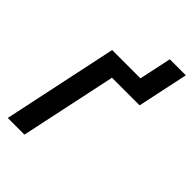

<svg xmlns="http://www.w3.org/2000/svg" viewBox="-210 -772 852 852"><g transform="rotate(45 216.5 -346.0)"><path d="M8.3 0 122.6 -540.5H300.3L332.5 -692.4H433.1L382.3 -453.1H209L112.8 0Z"/></g></svg>

Font: Open Sans SemiCondensed SemiBold
Style: Italic
Weight: 600
Width: 4
Italic angle: -12°
Designer: Monotype Design Team
Foundry: Monotype Imaging Inc.
Version: Version 3.000